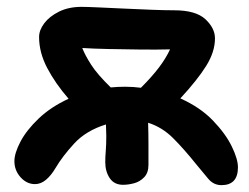

<svg xmlns="http://www.w3.org/2000/svg" viewBox="-20 -530 727 560"><path d="M339 9Q313 9 300 -10.5Q287 -30 287 -57Q287 -72 288.5 -90Q290 -108 290 -134Q290 -143 289.5 -151.5Q289 -160 289 -167Q231 -149 196.5 -111.5Q162 -74 142 -40Q129 -18 114 -5.5Q99 7 82 7Q58 7 40 -13Q22 -33 22 -60Q22 -83 39.5 -116.5Q57 -150 92.5 -184Q128 -218 180 -242Q141 -287 117.5 -332Q94 -377 94 -422Q94 -442 109 -462Q124 -482 152 -496Q180 -510 218 -510Q232 -510 265.5 -508.5Q299 -507 341 -505Q383 -503 422.5 -501.5Q462 -500 488 -500Q551 -500 579 -474Q607 -448 607 -418Q607 -379 581.5 -338Q556 -297 506 -243Q564 -217 601 -178.5Q638 -140 656 -103Q674 -66 674 -42Q674 10 626 10Q603 10 587.5 -8.5Q572 -27 553 -50Q517 -95 485 -127Q453 -159 412 -172Q413 -143 413 -107.5Q413 -72 413 -49Q413 -26 400.5 -13Q388 0 371 4.5Q354 9 339 9ZM345 -277Q369 -277 391 -274Q423 -306 443.5 -333Q464 -360 476 -386Q439 -385 391 -385.5Q343 -386 297 -387Q251 -388 220 -390Q228 -369 246 -341Q264 -313 303 -275Q323 -277 345 -277Z"/></svg>

Font: Shantell Sans Normal
Style: Regular
Weight: 600
Designer: Stephen Nixon, Anya Danilova, Shantell Martin
Foundry: Arrow Type
Version: Version 1.009;[a7da0bfa3]